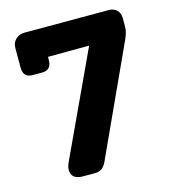

<svg xmlns="http://www.w3.org/2000/svg" viewBox="-105 -786 782 873"><g transform="rotate(-15 285.5 -350.0)"><path d="M489 -700Q510 -700 524.5 -686Q539 -672 539 -650V-607Q539 -582 524 -550L288 -36Q271 0 237 0H179Q123 0 123 -45Q123 -62 135 -86L359 -567L165 -566V-551Q165 -504 120 -504H76Q32 -504 32 -551V-643Q32 -668 48.5 -684Q65 -700 91 -700Z"/></g></svg>

Font: Solway ExtraBold
Style: Regular
Weight: 800
Designer: Mariya V. Pigoulevskaya
Foundry: The Northern Block Ltd.
Version: Version 1.000;hotconv 1.0.109;makeotfexe 2.5.65596